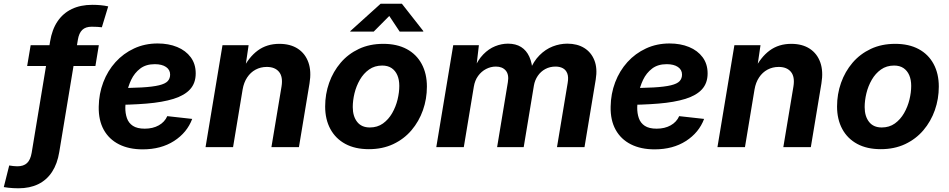

<svg xmlns="http://www.w3.org/2000/svg" viewBox="-108 -781 5037 1019"><path d="M416.5 -541 398.4 -430.7H36.1L54.7 -541ZM-10.3 218.3Q-23.9 218.3 -37.8 217.5Q-51.8 216.8 -64.2 215.3Q-76.7 213.9 -87.9 211.9L-59.1 97.2Q-49.8 99.1 -37.4 100.3Q-24.9 101.6 -16.1 101.6Q17.1 101.6 35.4 84.5Q53.7 67.4 60.1 29.8L157.7 -560.1Q168 -624 197.3 -667.5Q226.6 -710.9 273.2 -733.2Q319.8 -755.4 381.8 -755.4Q405.8 -755.4 426.3 -753.4Q446.8 -751.5 466.3 -747.1L432.6 -636.2Q422.4 -637.7 408.4 -638.4Q394.5 -639.2 378.4 -639.2Q346.2 -639.2 328.6 -622.3Q311 -605.5 305.2 -569.8L206.5 25.9Q196.3 88.4 168.2 131.3Q140.1 174.3 95.2 196.3Q50.3 218.3 -10.3 218.3Z M649.4 11.7Q576.7 11.7 523.7 -14.9Q470.7 -41.5 442.6 -92.3Q414.6 -143.1 416 -214.8Q417 -283.7 440.2 -344.5Q463.4 -405.3 505.1 -451.4Q546.9 -497.6 603.8 -523.9Q660.6 -550.3 728.5 -550.3Q786.6 -550.3 832.3 -531.5Q877.9 -512.7 904.3 -477.1Q930.7 -441.4 930.7 -391.6Q930.7 -339.8 900.9 -307.1Q871.1 -274.4 813 -256.3Q754.9 -238.3 669.9 -231.2Q585 -224.1 475.1 -224.1L490.2 -313.5Q584 -313.5 643.6 -316.9Q703.1 -320.3 736.1 -328.4Q769 -336.4 782 -350.3Q794.9 -364.3 794.9 -385.3Q794.9 -410.6 773.2 -425.5Q751.5 -440.4 713.4 -440.4Q666.5 -440.4 636 -417Q605.5 -393.6 588.4 -357.7Q571.3 -321.8 564.5 -282.7Q557.6 -243.7 557.1 -211.9Q556.6 -179.7 565.7 -153.8Q574.7 -127.9 597.4 -113Q620.1 -98.1 660.2 -98.1Q703.1 -98.1 734.6 -115.7Q766.1 -133.3 779.8 -164.6L912.1 -149.9Q884.8 -77.1 815.7 -32.7Q746.6 11.7 649.4 11.7Z M1179.7 -306.2 1128.9 0H982.9L1072.8 -541H1211.4L1191.4 -404.8L1178.7 -409.7Q1211.9 -477.5 1260 -512.9Q1308.1 -548.3 1374.5 -548.3Q1433.1 -548.3 1472.7 -522.5Q1512.2 -496.6 1528.8 -449.7Q1545.4 -402.8 1534.7 -338.4L1478.5 0H1332.5L1386.2 -322.3Q1394.5 -373.5 1372.8 -399.7Q1351.1 -425.8 1308.1 -425.8Q1275.4 -425.8 1248.5 -411.4Q1221.7 -397 1203.9 -370.1Q1186 -343.3 1179.7 -306.2Z M1849.6 10.7Q1776.4 10.7 1724.6 -17.3Q1672.9 -45.4 1645.3 -96.4Q1617.7 -147.5 1617.7 -215.8Q1617.7 -281.7 1638.9 -341.6Q1660.2 -401.4 1700 -448Q1739.7 -494.6 1796.9 -521.5Q1854 -548.3 1926.3 -548.3Q1999 -548.3 2050.8 -520.5Q2102.5 -492.7 2130.1 -441.4Q2157.7 -390.1 2157.7 -321.3Q2157.7 -255.9 2136.7 -196.3Q2115.7 -136.7 2075.9 -89.8Q2036.1 -43 1979 -16.1Q1921.9 10.7 1849.6 10.7ZM1855 -104.5Q1895 -104.5 1924.6 -125.7Q1954.1 -147 1973.4 -180.7Q1992.7 -214.4 2002 -252.7Q2011.2 -291 2011.2 -325.2Q2011.2 -357.9 2000.7 -382.1Q1990.2 -406.2 1970.2 -419.7Q1950.2 -433.1 1920.4 -433.1Q1880.4 -433.1 1850.8 -412.1Q1821.3 -391.1 1802 -357.7Q1782.7 -324.2 1773.4 -285.9Q1764.2 -247.6 1764.2 -212.9Q1764.2 -164.1 1787.4 -134.3Q1810.5 -104.5 1855 -104.5ZM1875.5 -613.3H1750.5L1751.5 -616.2L1912.1 -761.2H2024.9L2138.7 -616.2L2138.2 -613.3H2013.2L1958 -696.3Z M2207.5 0 2297.4 -541H2433.6L2418 -408.2L2407.2 -413.1Q2427.7 -462.4 2456.8 -492.2Q2485.8 -522 2519.8 -535.6Q2553.7 -549.3 2587.9 -549.3Q2629.4 -549.3 2657.7 -531.5Q2686 -513.7 2701.4 -479.7Q2716.8 -445.8 2719.2 -396L2703.6 -405.8Q2723.6 -456.1 2755.4 -487.8Q2787.1 -519.5 2825.2 -534.4Q2863.3 -549.3 2903.3 -549.3Q2955.6 -549.3 2992.7 -526.4Q3029.8 -503.4 3046.6 -460.9Q3063.5 -418.5 3053.7 -358.9L2994.1 0H2848.1L2904.8 -340.8Q2910.2 -372.1 2902.8 -391.1Q2895.5 -410.2 2879.2 -418.9Q2862.8 -427.7 2840.3 -427.7Q2810.5 -427.7 2786.1 -414.6Q2761.7 -401.4 2746.1 -378.4Q2730.5 -355.5 2725.6 -327.1L2671.4 0H2530.3L2587.4 -344.7Q2594.2 -385.3 2576.2 -406.5Q2558.1 -427.7 2523.9 -427.7Q2496.6 -427.7 2471.7 -414.8Q2446.8 -401.9 2429.4 -377.9Q2412.1 -354 2406.7 -320.8L2353.5 0Z M3366.2 11.7Q3293.5 11.7 3240.5 -14.9Q3187.5 -41.5 3159.4 -92.3Q3131.3 -143.1 3132.8 -214.8Q3133.8 -283.7 3157 -344.5Q3180.2 -405.3 3221.9 -451.4Q3263.7 -497.6 3320.6 -523.9Q3377.4 -550.3 3445.3 -550.3Q3503.4 -550.3 3549.1 -531.5Q3594.7 -512.7 3621.1 -477.1Q3647.5 -441.4 3647.5 -391.6Q3647.5 -339.8 3617.7 -307.1Q3587.9 -274.4 3529.8 -256.3Q3471.7 -238.3 3386.7 -231.2Q3301.8 -224.1 3191.9 -224.1L3207 -313.5Q3300.8 -313.5 3360.4 -316.9Q3419.9 -320.3 3452.9 -328.4Q3485.8 -336.4 3498.8 -350.3Q3511.7 -364.3 3511.7 -385.3Q3511.7 -410.6 3490 -425.5Q3468.3 -440.4 3430.2 -440.4Q3383.3 -440.4 3352.8 -417Q3322.3 -393.6 3305.2 -357.7Q3288.1 -321.8 3281.2 -282.7Q3274.4 -243.7 3273.9 -211.9Q3273.4 -179.7 3282.5 -153.8Q3291.5 -127.9 3314.2 -113Q3336.9 -98.1 3377 -98.1Q3419.9 -98.1 3451.4 -115.7Q3482.9 -133.3 3496.6 -164.6L3628.9 -149.9Q3601.6 -77.1 3532.5 -32.7Q3463.4 11.7 3366.2 11.7Z M3896.5 -306.2 3845.7 0H3699.7L3789.6 -541H3928.2L3908.2 -404.8L3895.5 -409.7Q3928.7 -477.5 3976.8 -512.9Q4024.9 -548.3 4091.3 -548.3Q4149.9 -548.3 4189.5 -522.5Q4229 -496.6 4245.6 -449.7Q4262.2 -402.8 4251.5 -338.4L4195.3 0H4049.3L4103 -322.3Q4111.3 -373.5 4089.6 -399.7Q4067.9 -425.8 4024.9 -425.8Q3992.2 -425.8 3965.3 -411.4Q3938.5 -397 3920.7 -370.1Q3902.8 -343.3 3896.5 -306.2Z M4566.4 10.7Q4493.2 10.7 4441.4 -17.3Q4389.6 -45.4 4362.1 -96.4Q4334.5 -147.5 4334.5 -215.8Q4334.5 -281.7 4355.7 -341.6Q4377 -401.4 4416.7 -448Q4456.5 -494.6 4513.7 -521.5Q4570.8 -548.3 4643.1 -548.3Q4715.8 -548.3 4767.6 -520.5Q4819.3 -492.7 4846.9 -441.4Q4874.5 -390.1 4874.5 -321.3Q4874.5 -255.9 4853.5 -196.3Q4832.5 -136.7 4792.7 -89.8Q4752.9 -43 4695.8 -16.1Q4638.7 10.7 4566.4 10.7ZM4571.8 -104.5Q4611.8 -104.5 4641.4 -125.7Q4670.9 -147 4690.2 -180.7Q4709.5 -214.4 4718.8 -252.7Q4728 -291 4728 -325.2Q4728 -357.9 4717.5 -382.1Q4707 -406.2 4687 -419.7Q4667 -433.1 4637.2 -433.1Q4597.2 -433.1 4567.6 -412.1Q4538.1 -391.1 4518.8 -357.7Q4499.5 -324.2 4490.2 -285.9Q4481 -247.6 4481 -212.9Q4481 -164.1 4504.2 -134.3Q4527.3 -104.5 4571.8 -104.5Z"/></svg>

Font: Inter 17pt
Style: Bold Italic
Weight: 700
Italic angle: -9.3988°
Version: Version 4.001;git-66647c0bb